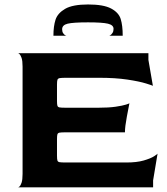

<svg xmlns="http://www.w3.org/2000/svg" viewBox="-20 -838 745 859"><path d="M665 -31V0H60Q60 2 66 -2.5Q72 -7 76.5 -20.5Q81 -34 81 -60V-540Q81 -566 76.5 -579Q72 -592 66 -597Q60 -602 60 -600H644V-570L664 -454Q664 -455 633.5 -464.5Q603 -474 549.5 -482Q496 -490 424 -490H276Q255 -490 247 -488.5Q239 -487 237 -481Q235 -475 235 -460V-386Q235 -370 237 -364.5Q239 -359 246 -357.5Q253 -356 275 -356H419Q466 -356 497 -360.5Q528 -365 543.5 -370Q559 -375 559 -376Q556 -361 547.5 -316Q539 -271 539 -246H275Q253 -246 246 -244.5Q239 -243 237 -237.5Q235 -232 235 -216V-142Q235 -125 237 -119.5Q239 -114 246 -112.5Q253 -111 275 -111H545Q592 -111 623 -120Q654 -129 669.5 -139Q685 -149 685 -151ZM488 -709Q488 -726 463 -732Q438 -738 374 -738Q307 -738 282.5 -732Q258 -726 258 -707Q258 -696 262.5 -689.5Q267 -683 271.5 -680.5Q276 -678 278 -678H219Q219 -721 228.5 -750Q238 -779 271.5 -798.5Q305 -818 374 -818Q443 -818 477 -800Q511 -782 520 -753Q529 -724 529 -678H468Q470 -678 474.5 -681Q479 -684 483.5 -691Q488 -698 488 -709Z"/></svg>

Font: Red Rose Bold
Style: Regular
Weight: 700
Designer: jaikishan Patel
Version: Version 1.000